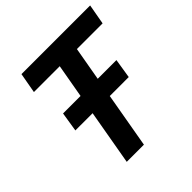

<svg xmlns="http://www.w3.org/2000/svg" viewBox="-191 -873 1020 1020"><g transform="rotate(-45 319.0 -362.5)"><path d="M242 -311H112.5L130 -421H261.5L295 -611H101L121.5 -725H637.5L617 -611H424L390.5 -421H531L513.5 -311H371L316.5 0H187.5Z"/></g></svg>

Font: JuliaMono
Style: Bold Italic
Weight: 700
Italic angle: -9°
Monospace: yes
Designer: cormullion
Foundry: corm
Version: Version 0.057; ttfautohint (v1.8.4)